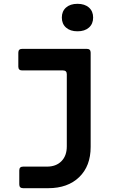

<svg xmlns="http://www.w3.org/2000/svg" viewBox="-20 -806 640 1006"><path d="M101 180Q81 180 81 160V87Q81 67 101 67H226Q274 67 302 38.5Q330 10 330 -39V-417Q330 -437 310 -437H96Q76 -437 76 -457V-530Q76 -550 96 -550H435Q455 -550 455 -530V-36Q455 64 395 122Q335 180 233 180ZM386 -642Q348 -642 326 -661.5Q304 -681 304 -714Q304 -747 326 -766.5Q348 -786 386 -786Q424 -786 446 -766.5Q468 -747 468 -714Q468 -681 446 -661.5Q424 -642 386 -642Z"/></svg>

Font: Pitagon Sans Mono
Style: Bold
Weight: 700
Monospace: yes
Designer: Travis Tran
Foundry: Pitagon
Version: Version 1.001; ttfautohint (v1.8.4.7-5d5b);gftools[0.9.26]